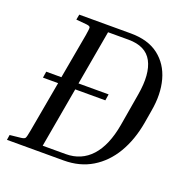

<svg xmlns="http://www.w3.org/2000/svg" viewBox="-122 -799 907 917"><g transform="rotate(20 331.5 -340.0)"><path d="M123 -653 128 -680H390Q478 -680 532 -638.5Q586 -597 605.5 -526Q625 -455 609 -366L598 -301Q582 -210 542 -142.5Q502 -75 440 -37.5Q378 0 296 0H8L12 -26L68 -32Q85 -34 89 -40.5Q93 -47 99 -81L145 -338H68L73 -370H150L191 -599Q197 -634 195 -640Q193 -646 178 -648ZM385 -338H232L178 -32H295Q374 -32 425 -88Q476 -144 495 -253L523 -418Q542 -528 510 -588Q478 -648 390 -648H286L237 -370H390Z"/></g></svg>

Font: Inria Serif
Style: Italic
Weight: 400
Italic angle: -10°
Designer: Black Foundry Team
Foundry: Black Foundry
Version: Version 1.000; ttfautohint (v1.8.3)